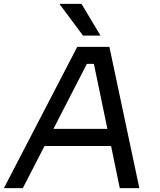

<svg xmlns="http://www.w3.org/2000/svg" viewBox="-50 -972 826 992"><path d="M469.2 -788.1H378.9L256.8 -952.1H371.1ZM67.9 0H-29.8L349.1 -730H515.1L669.9 0H568.8L523.9 -217.8H180.2ZM226.1 -306.2H504.9L435.1 -642.1H398.9Z"/></svg>

Font: Sora Italic
Style: Regular
Weight: 400
Designer: Jonathan Barnbrook, Julián Moncada
Foundry: Barnbrook Fonts
Version: Version 2.000